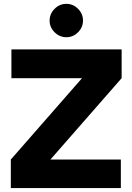

<svg xmlns="http://www.w3.org/2000/svg" viewBox="-20 -959 675 979"><path d="M35.2 -145.6 398.2 -560.4H38.2V-707H600.2V-560.4L237.2 -145.6H596.2V0H35.2ZM233 -854.1Q233 -888.6 258.4 -914Q283.8 -939.4 318.3 -939.4Q352.8 -939.4 378 -914Q403.2 -888.7 403.2 -854.2Q403.2 -819.8 378 -794.5Q352.8 -769.2 318.3 -769.2Q283.8 -769.2 258.4 -794.4Q233 -819.6 233 -854.1Z"/></svg>

Font: 寒蝉端黑体 Light
Style: Regular
Weight: 300
Designer: ChillDuanSans {Warren2060}; 
Source Han Sans {Ryoko NISHIZUKA 西塚涼子 (kana, bopomofo & ideographs); Paul D. Hunt (Latin, G
Foundry: ChillType&Adobe
Version: Version 1.300;Glyphs 3.3 (3306)